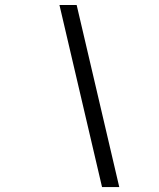

<svg xmlns="http://www.w3.org/2000/svg" viewBox="-20 -759 645 779"><path d="M394 0 221.2 -738.8H291L463.9 0Z"/></svg>

Font: Involve
Style: Italic
Weight: 400
Italic angle: -10.5°
Designer: Stefan Peev
Foundry: Context Ltd.
Version: Version 1.001